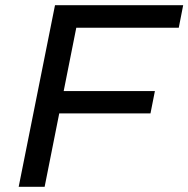

<svg xmlns="http://www.w3.org/2000/svg" viewBox="-20 -720 726 740"><path d="M217 -369H577L560 -283H199ZM152 0H52L192 -700H686L669 -613H274Z"/></svg>

Font: MOST Montserrat Medium
Style: Italic
Weight: 500
Italic angle: -11.3°
Designer: Julieta Ulanovsky
Foundry: Julieta Ulanovsky
Version: Version 8.000;March 11, 2024;FontCreator 15.0.0.2926 64-bit